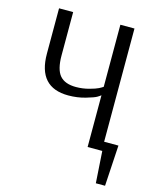

<svg xmlns="http://www.w3.org/2000/svg" viewBox="-121 -734 807 986"><g transform="rotate(15 282.5 -240.5)"><path d="M470 -48H546L533 169H484L473 0H395V-275Q389 -270 376.5 -262.5Q364 -255 321 -242.5Q278 -230 230 -230Q69 -230 69 -409V-650H144V-420Q144 -345 171 -313.5Q198 -282 257 -282Q292 -282 325.5 -291Q359 -300 373.5 -307.5Q388 -315 395 -320V-650H470Z"/></g></svg>

Font: Arsenal
Style: Regular
Weight: 400
Designer: Andrij Shevchenko
Foundry: Stairsfor
Version: Version 2.001;PS 002.001;hotconv 1.0.88;makeotf.lib2.5.64775